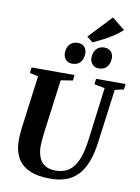

<svg xmlns="http://www.w3.org/2000/svg" viewBox="-122 -1271 991 1360"><g transform="rotate(10 373.5 -591.0)"><path d="M678.5 -689 627.5 -306Q617 -224 594.8 -164.2Q572.5 -104.5 537.2 -66Q502 -27.5 452.5 -8.8Q403 10 337.5 10Q241.5 10 183 -18Q124.5 -46 98 -96.8Q71.5 -147.5 71 -214Q71 -233 71.8 -253Q72.5 -273 75 -294.5L127 -689L66 -702.5L70.5 -743H379.5L375.5 -703L289.5 -689L238.5 -303Q235 -275 232.8 -249.2Q230.5 -223.5 230.5 -203.5Q231 -161.5 244 -127.2Q257 -93 286.2 -73Q315.5 -53 363 -53Q423 -53 462 -81.5Q501 -110 523.8 -167.5Q546.5 -225 557.5 -312L605.5 -688.5L530.5 -703L534.5 -743H747L742 -703ZM348.5 -819Q319.5 -819 302 -838.2Q284.5 -857.5 285 -886.5Q285.5 -924 306.5 -947.8Q327.5 -971.5 362.5 -971.5Q396 -971.5 412.5 -952.2Q429 -933 428 -905Q428 -868 407.8 -843.5Q387.5 -819 348.5 -819ZM539.5 -819Q511 -819 493.5 -838.2Q476 -857.5 476.5 -886.5Q477 -924 498 -947.8Q519 -971.5 553.5 -971.5Q586.5 -971.5 603.2 -952.2Q620 -933 619 -905Q619 -868 598.8 -843.5Q578.5 -819 539.5 -819ZM465 -993 421.5 -1027 577.5 -1192 669.5 -1117.5Q638.5 -1089 602.2 -1065.8Q566 -1042.5 530.5 -1024.8Q495 -1007 465 -993Z"/></g></svg>

Font: Merriweather 60pt ExtraBold
Style: Italic
Weight: 800
Italic angle: -7.8°
Version: Version 2.101